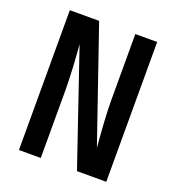

<svg xmlns="http://www.w3.org/2000/svg" viewBox="-132 -836 865 942"><g transform="rotate(20 300.0 -365.0)"><path d="M186 0V-357C186 -428 179 -532 174 -590L375 0H528V-730H414V-384C414 -314 422 -203 428 -140L225 -730H72V0Z"/></g></svg>

Font: Tekne LDO
Style: Bold
Weight: 700
Monospace: yes
Designer: Alessio Laiso, Mario Rullo, Paolo Rosset
Foundry: Alessio Laiso
Version: Version 1.000;hotconv 1.0.109;makeotfexe 2.5.65596